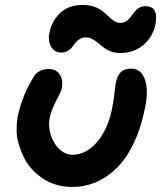

<svg xmlns="http://www.w3.org/2000/svg" viewBox="-20 -725 650 774"><path d="M227.1 -513.2Q199.2 -513.2 185.8 -537.1Q172.4 -561 179.2 -592.8Q188.5 -640.1 222.4 -672.6Q256.3 -705.1 314 -705.1Q339.4 -705.1 360.1 -697.8Q380.9 -690.4 394 -679.7Q407.2 -668.9 418.2 -658.2Q429.2 -647.5 440.7 -640.1Q452.1 -632.8 463.9 -632.8Q477.5 -632.8 488.3 -639.6Q499 -646.5 506.6 -656.5Q514.2 -666.5 521.7 -676.5Q529.3 -686.5 540.5 -693.4Q551.8 -700.2 565.9 -700.2Q620.1 -700.2 606.9 -627.9Q595.7 -574.7 557.1 -543Q518.6 -511.2 464.8 -511.2Q443.8 -511.2 426.5 -517.8Q409.2 -524.4 397.5 -533.7Q385.7 -543 375.2 -552Q364.7 -561 352.3 -567.6Q339.8 -574.2 326.2 -574.2Q312 -574.2 301.8 -567.9Q291.5 -561.5 284.4 -552.7Q277.3 -543.9 270.5 -534.9Q263.7 -525.9 252.7 -519.5Q241.7 -513.2 227.1 -513.2ZM272 28.8Q236.8 28.8 205.6 19.3Q174.3 9.8 150.6 -6.6Q127 -22.9 107.2 -44.9Q87.4 -66.9 75.4 -92.3Q63.5 -117.7 55.2 -145.3Q46.9 -172.9 46.9 -200.2Q46.9 -227.5 50.8 -252.9Q68.4 -337.9 116.2 -416Q123.5 -429.7 139.9 -438.2Q156.2 -446.8 175.8 -446.8Q206.1 -446.8 220.7 -425.3Q235.4 -403.8 229 -368.2Q226.6 -356 207 -319.8Q187.5 -283.7 180.2 -249Q173.8 -215.8 184.6 -181.2Q195.3 -146.5 219.2 -123.8Q243.2 -101.1 272 -101.1Q327.6 -101.1 371.6 -152.8Q415.5 -204.6 432.1 -289.1Q437.5 -314.9 441.2 -346.7Q444.8 -378.4 446.8 -390.1Q452.1 -418.9 466.3 -433.6Q480.5 -448.2 508.8 -448.2Q547.9 -448.2 563.7 -406Q579.6 -363.8 564.9 -291Q548.3 -208 517.8 -145.3Q487.3 -82.5 448 -45.2Q408.7 -7.8 364.7 10.5Q320.8 28.8 272 28.8Z"/></svg>

Font: Shantell Sans Irregular Bouncy
Style: Italic
Weight: 600
Italic angle: -11.31°
Designer: Stephen Nixon, Anya Danilova, Shantell Martin
Foundry: Arrow Type
Version: Version 1.006;[9816181b4]